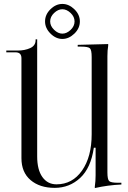

<svg xmlns="http://www.w3.org/2000/svg" viewBox="-20 -947 649 976"><path d="M235 -838Q235 -815 255 -795.5Q275 -776 297 -776Q319 -776 339 -795Q359 -814 359 -838Q359 -862 339 -881Q319 -900 297 -900Q275 -900 255 -881Q235 -862 235 -838ZM209 -838Q209 -873 236.5 -900Q264 -927 297 -927Q330 -927 358 -900Q386 -873 386 -838Q386 -803 358 -776Q330 -749 297 -749Q264 -749 236.5 -776.5Q209 -804 209 -838ZM597 -18V-9Q528 -6 462 9V1Q466 -26 466 -56V-196H457Q442 -93 387.5 -42.5Q333 8 258 8Q182 8 135.5 -31.5Q89 -71 89 -143V-651Q89 -681 59 -681H12V-690H69Q106 -690 133.5 -702.5Q161 -715 161 -743V-747H169V-662V-152Q169 -84 195.5 -47Q222 -10 267 -10Q348 -10 397 -80Q446 -150 446 -265V-657Q446 -693 437 -701.5Q428 -710 392 -710H375V-719L530 -723V-715Q526 -691 526 -662V-71Q526 -35 535 -26.5Q544 -18 580 -18Z"/></svg>

Font: FoglihtenNo06
Style: Regular
Weight: 500
Designer: gluk (gluksza@wp.pl)
Foundry: gluk (gluksza@wp.pl)
Version: Version 0.76